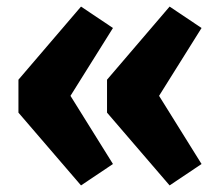

<svg xmlns="http://www.w3.org/2000/svg" viewBox="-20 -576 668 583"><path d="M323 -491 194 -285 323 -78 226 -13 36 -234V-334L226 -556ZM592 -491 463 -285 592 -78 495 -13 305 -234V-334L495 -556Z"/></svg>

Font: Statis Sans
Style: Bold
Weight: 700
Designer: bBox Type GmbH
Foundry: bBox Type GmbH
Version: Version 1.000